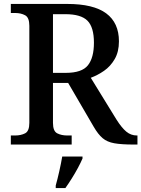

<svg xmlns="http://www.w3.org/2000/svg" viewBox="-20 -734 718 975"><path d="M35 0V-46H57Q86 -46 107.5 -57Q129 -68 129 -110V-603Q129 -645 107.5 -656.5Q86 -668 57 -668H35V-714H321Q455 -714 519.5 -666Q584 -618 584 -524Q584 -471 562.5 -434Q541 -397 508.5 -374.5Q476 -352 441 -339L572 -126Q598 -85 621.5 -65.5Q645 -46 675 -46H678V0H658Q597 0 560.5 -6.5Q524 -13 501 -32.5Q478 -52 456 -90L326 -313H249V-110Q249 -68 270.5 -57Q292 -46 321 -46H344V0ZM314 -364Q396 -364 426.5 -402.5Q457 -441 457 -517Q457 -596 424 -629Q391 -662 312 -662H249V-364ZM263 208Q272 176 281 136Q290 96 296 61H399V71Q390 92 375.5 119Q361 146 344 173Q327 200 312 221H263Z"/></svg>

Font: Noto Serif Khojki Medium
Style: Regular
Weight: 500
Version: Version 2.003